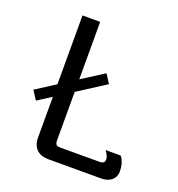

<svg xmlns="http://www.w3.org/2000/svg" viewBox="-120 -750 790 850"><g transform="rotate(20 275.0 -325.0)"><path d="M200 0H450C485.8 0 516.7 -18.3 516.7 -58.3C516.7 -104.2 495.8 -125 495.8 -125H425C425 -125 441.7 -104.2 441.7 -87.5C441.7 -75 437.5 -66.7 416.7 -66.7H233.3C214.2 -66.7 208.3 -72.5 208.3 -91.7V-320L339.2 -404.2L312.5 -445.8L208.3 -379.2V-650H125V-325.8L33.3 -266.7L60 -225L125 -266.7V-75C125 -23.3 156.7 0 200 0Z"/></g></svg>

Font: BoonHome
Style: Book
Weight: 400
Designer: Sungsit Sawaiwan
Foundry: Sungsit Sawaiwan
Version: Version 0.2